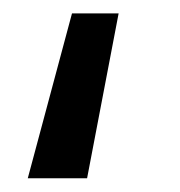

<svg xmlns="http://www.w3.org/2000/svg" viewBox="-20 -50 262 280"><path d="M20.5 210 85 -30.5H153L107 210Z"/></svg>

Font: Geologica Cursive Light
Style: Regular
Weight: 300
Designer: Sindre Bremnes, Frode Helland
Foundry: Monokrom Skriftforlag AS
Version: Version 1.010;gftools[0.9.28]